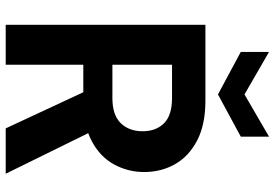

<svg xmlns="http://www.w3.org/2000/svg" viewBox="-165 -798 963 673"><g transform="rotate(90 316.5 -461.5)"><path d="M67 0V-700H333Q417 -700 472.5 -671Q528 -642 555.5 -593.5Q583 -545 583 -485Q583 -429 556.5 -380Q530 -331 474.5 -301.5Q419 -272 331 -272H207V0ZM430 0 287 -307H438L589 0ZM207 -374H324Q383 -374 411.5 -403Q440 -432 440 -480Q440 -527 412 -555Q384 -583 324 -583H207ZM311 -744 162 -824V-923L311 -837L459 -923V-824Z"/></g></svg>

Font: DM Sans 18pt ExtraBold
Style: Regular
Weight: 800
Designer: Colophon Foundry, Jonny Pinhorn
Foundry: Colophon Foundry
Version: Version 4.004;gftools[0.9.30]